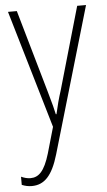

<svg xmlns="http://www.w3.org/2000/svg" viewBox="-55 -565 471 843"><g transform="rotate(-5 181.0 -143.5)"><path d="M13 -529 166 -9 133 106C110 183 84 207 48 207C34 207 20 203 7 197V233C22 239 35 242 51 242C106 242 142 205 169 113L357 -529H318L214 -167C202 -130 194 -99 186 -63H183C178 -86 173 -107 156 -166L52 -529Z"/></g></svg>

Font: Noto Sans Ethiopic Condensed ExtraLight
Style: Regular
Weight: 200
Width: 3
Designer: Monotype Design Team
Foundry: Monotype Imaging Inc.
Version: Version 2.102